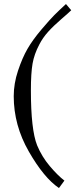

<svg xmlns="http://www.w3.org/2000/svg" viewBox="-20 -736 377 962"><path d="M310.5 -715.8 336.9 -684.6Q325.2 -672.9 286.6 -639.6Q248 -606.4 221.2 -576.7Q194.3 -546.9 176.8 -512.7Q151.4 -464.8 143.1 -417Q134.8 -369.1 134.8 -283.2Q134.8 -85.9 166 -7.8Q189.5 48.8 229 95.7Q268.6 142.6 302.7 168.9L275.4 206.1Q200.2 155.3 124.5 23.4Q48.8 -108.4 48.8 -253.9Q48.8 -317.4 70.3 -381.8Q91.8 -446.3 117.7 -491.2Q143.6 -536.1 187 -587.4Q230.5 -638.7 252.4 -660.6Q274.4 -682.6 310.5 -715.8Z"/></svg>

Font: Bentham
Style: Regular
Weight: 400
Version: Version 002.002